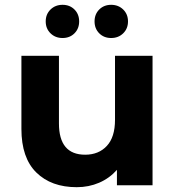

<svg xmlns="http://www.w3.org/2000/svg" viewBox="-20 -770 727 798"><path d="M614 -538V0H466V-64Q435 -29 392 -10.5Q349 8 299 8Q193 8 131 -53Q69 -114 69 -234V-538H225V-257Q225 -127 334 -127Q390 -127 424 -163.5Q458 -200 458 -272V-538ZM170 -681Q170 -711 190 -730.5Q210 -750 240 -750Q270 -750 289.5 -730.5Q309 -711 309 -681Q309 -651 289.5 -631.5Q270 -612 240 -612Q210 -612 190 -631.5Q170 -651 170 -681ZM373 -681Q373 -711 392.5 -730.5Q412 -750 442 -750Q472 -750 492 -730.5Q512 -711 512 -681Q512 -651 492 -631.5Q472 -612 442 -612Q412 -612 392.5 -631.5Q373 -651 373 -681Z"/></svg>

Font: mBank
Style: Bold
Weight: 700
Designer: Julieta Ulanovsky
Foundry: Julieta Ulanovsky
Version: Version 7.200